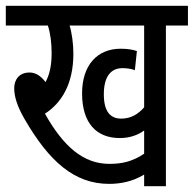

<svg xmlns="http://www.w3.org/2000/svg" viewBox="-20 -642 668 662"><path d="M552 -554H628V-622H0V-554H145C154 -527 158 -493 158 -459C158 -413 150 -383 137 -359C121 -380 103 -392 82 -392C45 -392 29 -366 29 -338C29 -309 39 -276 65 -231C149 -86 236 -8 356 -8C396 -8 437 -16 477 -40V0H552ZM398 -233C363 -233 338 -254 338 -317C338 -375 360 -407 402 -407C417 -407 433 -405 445 -400L452 -466C438 -471 419 -474 396 -474C315 -474 263 -417 263 -320C263 -217 313 -166 393 -166C427 -166 455 -176 477 -192V-112C435 -84 399 -77 357 -77C268 -77 199 -136 135 -250C191 -286 233 -351 233 -457C233 -490 228 -528 220 -554H477V-272C457 -249 432 -233 398 -233Z"/></svg>

Font: Noto Sans Devanagari UI ExtraCondensed
Style: Regular
Weight: 400
Width: 2
Designer: Jelle Bosma - Monotype Design Team
Foundry: Monotype Imaging Inc.
Version: Version 2.003